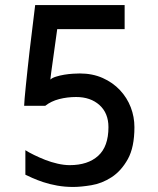

<svg xmlns="http://www.w3.org/2000/svg" viewBox="-20 -740 631 765"><path d="M208 -624Q198.2 -551.8 192.4 -511.7Q186.5 -471.7 184.1 -452.1Q181.6 -432.6 181.2 -428.2Q180.7 -423.8 180.7 -422.9Q187.5 -429.7 203.1 -434.6Q218.8 -439.5 236.3 -442.4Q253.9 -445.3 271 -446.3Q288.1 -447.3 297.9 -447.3Q348.6 -447.3 389.2 -429.2Q429.7 -411.1 458 -380.9Q486.3 -350.6 501 -312.5Q515.6 -274.4 515.6 -233.4Q515.6 -153.3 489.3 -106Q462.9 -58.6 424.3 -33.7Q385.7 -8.8 343.8 -2Q301.8 4.9 271.5 4.9Q238.3 4.9 208 -0.5Q177.7 -5.9 152.8 -14.2Q127.9 -22.5 109.4 -30.8Q90.8 -39.1 81.1 -43.9V-141.6Q94.7 -132.8 115.7 -122.6Q136.7 -112.3 160.2 -103Q183.6 -93.8 209.5 -87.9Q235.4 -82 257.8 -82Q330.1 -82 371.1 -119.1Q412.1 -156.2 412.1 -233.4Q412.1 -289.1 376.5 -321.3Q340.8 -353.5 283.2 -353.5Q248 -353.5 215.8 -345.2Q183.6 -336.9 160.2 -318.4H76.2Q76.2 -326.2 78.1 -347.7Q80.1 -369.1 83 -398.9Q85.9 -428.7 89.8 -463.9Q93.8 -499 97.7 -535.2Q107.4 -619.1 120.1 -719.7H476.6V-624Z"/></svg>

Font: Allerta
Style: Medium
Weight: 500
Designer: Matt McInerney
Foundry: Matt McInerney
Version: Version 1.0